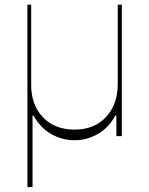

<svg xmlns="http://www.w3.org/2000/svg" viewBox="-20 -565 618 797"><path d="M93.8 211.6V-545.5H109.4V-214.5Q109 -130 158 -78.5Q207 -27 289.8 -27Q371.1 -27 419.7 -79Q468.4 -131 468.8 -214.5V-545.5H485.8V0H463.1V-85.2H458.8Q430.8 -33.7 385.1 -8.2Q339.5 17.4 289.8 17Q239 17.4 193.4 -8.2Q147.7 -33.7 119.3 -85.2H115.1V211.6Z"/></svg>

Font: Inter Thin BETA
Style: Regular
Weight: 100
Designer: Rasmus Andersson
Foundry: rsms
Version: Version 3.011;git-f93a4a705